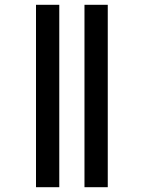

<svg xmlns="http://www.w3.org/2000/svg" viewBox="-20 -780 598 800"><path d="M332 0H429V-760H332ZM130 0H227V-760H130Z"/></svg>

Font: Noto Serif Display ExtraBold
Style: Regular
Weight: 800
Designer: Monotype Design Team
Foundry: Monotype Imaging Inc.
Version: Version 2.009